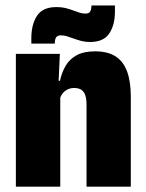

<svg xmlns="http://www.w3.org/2000/svg" viewBox="-20 -700 548 720"><path d="M304.5 0V-307.5Q304.5 -327.5 300.2 -341.5Q296 -355.5 285.8 -362.8Q275.5 -370 258 -370Q244.5 -370 233.8 -364.8Q223 -359.5 215.8 -350.8Q208.5 -342 204.5 -330.5L175 -397H205Q211.5 -428 226 -453Q240.5 -478 267.2 -492.8Q294 -507.5 337 -507.5Q383.5 -507.5 413 -488.8Q442.5 -470 456.5 -432.2Q470.5 -394.5 470.5 -337.5V0ZM39.5 0V-498H204.5L199 -378.5L206 -369.5V0ZM317 -542.5Q301 -542.5 286 -546.2Q271 -550 257.5 -555Q244 -560 231.8 -563.8Q219.5 -567.5 209 -567.5Q195.5 -567.5 190.5 -560Q185.5 -552.5 185.5 -537V-536.5H97.5V-557Q97.5 -608 118.8 -640.8Q140 -673.5 192 -673.5Q210.5 -673.5 225.8 -669.8Q241 -666 254 -661Q267 -656 278.5 -652.5Q290 -649 300.5 -649Q313 -649 317.8 -656.2Q322.5 -663.5 323 -679V-679.5H411V-656.5Q411 -606.5 389.8 -574.5Q368.5 -542.5 317 -542.5Z"/></svg>

Font: Anek Odia SemiCondensed ExtraBold
Style: Regular
Weight: 800
Width: 4
Designer: Yesha Goshar & Mahesh Sahu (Odia), Yesha Goshar (Latin)
Foundry: Ek Type
Version: Version 1.003